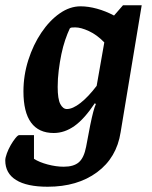

<svg xmlns="http://www.w3.org/2000/svg" viewBox="-55 -537 576 729"><path d="M126 172Q47 172 6 146.5Q-35 121 -35 72Q-35 62 -29 45.5Q-23 29 -14 13.5Q-5 -2 4 -13Q13 -24 18 -24H74V66Q94 79 126 87.5Q158 96 187 96Q225 96 244.5 79Q264 62 272 20Q281 -30 287.5 -61.5Q294 -93 299 -112Q304 -131 309 -142L305 -145Q265 -85 227.5 -58.5Q190 -32 149 -32Q92 -32 63 -71.5Q34 -111 34 -190Q34 -251 52.5 -309Q71 -367 102 -413Q133 -459 171.5 -486Q210 -513 251 -513Q280 -513 313 -504Q346 -495 378 -478L412 -517H483L403 -35Q388 62 313.5 117Q239 172 126 172ZM199 -123Q221 -123 250.5 -146Q280 -169 312 -211L341 -376Q313 -405 282.5 -419Q252 -433 231 -433Q221 -433 217 -432.5Q213 -432 210 -429Q201 -410 192.5 -385Q184 -360 178 -331Q172 -302 168 -270Q164 -238 164 -207Q164 -161 174 -142Q184 -123 199 -123Z"/></svg>

Font: Faustina
Style: Bold Italic
Weight: 700
Italic angle: -8°
Designer: Alfonso Garcia
Foundry: http://www.omnibus-type.com
Version: Version 1.200